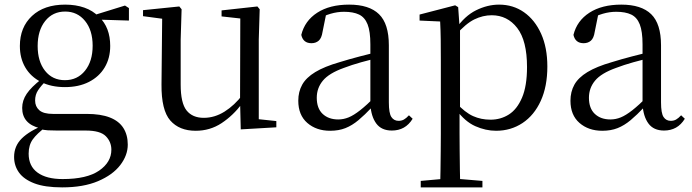

<svg xmlns="http://www.w3.org/2000/svg" viewBox="-20 -551 2994 831"><path d="M249 260Q174 260 128.5 242.5Q83 225 62 195.5Q41 166 41 128Q41 81 74.5 48Q108 15 174 -11L179 -2Q140 27 122 52Q104 77 104 114Q104 168 142.5 196Q181 224 251 224Q356 224 409 187.5Q462 151 462 97Q462 63 438 38.5Q414 14 351 14H228Q205 14 187 13Q169 12 153 7V4Q76 -15 76 -84Q76 -116 95.5 -145Q115 -174 160 -209V-218L183 -206Q157 -179 144.5 -160Q132 -141 132 -116Q132 -90 150 -74Q168 -58 209 -58H355Q416 -58 455.5 -42.5Q495 -27 514 3Q533 33 533 75Q533 121 500.5 163.5Q468 206 404.5 233Q341 260 249 260ZM261 -174Q201 -174 157 -196.5Q113 -219 89.5 -259Q66 -299 66 -352Q66 -433 118.5 -482Q171 -531 262 -531Q308 -531 345 -518Q382 -505 406 -480L409 -478Q457 -432 457 -352Q457 -299 433 -259Q409 -219 365 -196.5Q321 -174 261 -174ZM261 -204Q315 -204 348 -245Q381 -286 381 -353Q381 -420 348 -460.5Q315 -501 262 -501Q208 -501 175.5 -460Q143 -419 143 -352Q143 -285 175 -244.5Q207 -204 261 -204ZM376 -467V-484H382L521 -527L538 -516V-462Z M827 15Q756 15 717 -29.5Q678 -74 679 -186L682 -484L704 -467L599 -481V-507L756 -523L766 -511L762 -380V-185Q762 -105 787.5 -73Q813 -41 862 -41Q909 -41 952 -68Q995 -95 1031 -142L1054 -103H1028Q989 -51 939 -18Q889 15 827 15ZM1022 9 1019 -114V-116L1020 -471L939 -480V-506L1094 -523L1104 -511L1100 -380V-35L1176 -27V0Z M1409 15Q1349 15 1310 -19Q1271 -53 1271 -115Q1271 -154 1288 -184.5Q1305 -215 1344.5 -239Q1384 -263 1450 -282Q1492 -295 1538 -307Q1584 -319 1624 -328V-303Q1584 -293 1543 -281.5Q1502 -270 1468 -257Q1404 -234 1377.5 -202Q1351 -170 1351 -128Q1351 -82 1376.5 -58Q1402 -34 1444 -34Q1467 -34 1489 -43Q1511 -52 1539 -74Q1567 -96 1605 -134L1614 -87H1590Q1559 -54 1531.5 -31Q1504 -8 1475 3.5Q1446 15 1409 15ZM1676 14Q1631 14 1608.5 -16.5Q1586 -47 1583 -100V-103V-359Q1583 -415 1571 -445.5Q1559 -476 1534 -488Q1509 -500 1469 -500Q1440 -500 1411 -491.5Q1382 -483 1349 -465L1392 -492L1376 -413Q1372 -386 1359.5 -375Q1347 -364 1328 -364Q1292 -364 1284 -400Q1299 -461 1353 -496Q1407 -531 1491 -531Q1578 -531 1620.5 -489.5Q1663 -448 1663 -355V-108Q1663 -61 1674 -44.5Q1685 -28 1705 -28Q1718 -28 1728 -33.5Q1738 -39 1750 -52L1766 -37Q1750 -11 1727.5 1.5Q1705 14 1676 14Z M1801 260V232L1912 222H1949L2068 232V260ZM1885 260Q1886 226 1886.5 185.5Q1887 145 1887.5 103.5Q1888 62 1888 27V-287Q1888 -338 1887.5 -379.5Q1887 -421 1885 -458L1796 -462V-488L1950 -528L1963 -520L1969 -435L1971 -430V-79L1969 -69V27Q1969 61 1969.5 102.5Q1970 144 1970.5 185Q1971 226 1972 260ZM2127 15Q2082 15 2037 -5Q1992 -25 1954 -77H1941L1955 -105Q1993 -64 2027.5 -48.5Q2062 -33 2103 -33Q2147 -33 2182.5 -55.5Q2218 -78 2239.5 -128.5Q2261 -179 2261 -261Q2261 -375 2218.5 -430Q2176 -485 2108 -485Q2070 -485 2033 -467Q1996 -449 1951 -398L1941 -425H1952Q1991 -482 2040.5 -506.5Q2090 -531 2140 -531Q2201 -531 2248 -498Q2295 -465 2322 -405Q2349 -345 2349 -263Q2349 -177 2320.5 -114.5Q2292 -52 2241.5 -18.5Q2191 15 2127 15Z M2587 15Q2527 15 2488 -19Q2449 -53 2449 -115Q2449 -154 2466 -184.5Q2483 -215 2522.5 -239Q2562 -263 2628 -282Q2670 -295 2716 -307Q2762 -319 2802 -328V-303Q2762 -293 2721 -281.5Q2680 -270 2646 -257Q2582 -234 2555.5 -202Q2529 -170 2529 -128Q2529 -82 2554.5 -58Q2580 -34 2622 -34Q2645 -34 2667 -43Q2689 -52 2717 -74Q2745 -96 2783 -134L2792 -87H2768Q2737 -54 2709.5 -31Q2682 -8 2653 3.5Q2624 15 2587 15ZM2854 14Q2809 14 2786.5 -16.5Q2764 -47 2761 -100V-103V-359Q2761 -415 2749 -445.5Q2737 -476 2712 -488Q2687 -500 2647 -500Q2618 -500 2589 -491.5Q2560 -483 2527 -465L2570 -492L2554 -413Q2550 -386 2537.5 -375Q2525 -364 2506 -364Q2470 -364 2462 -400Q2477 -461 2531 -496Q2585 -531 2669 -531Q2756 -531 2798.5 -489.5Q2841 -448 2841 -355V-108Q2841 -61 2852 -44.5Q2863 -28 2883 -28Q2896 -28 2906 -33.5Q2916 -39 2928 -52L2944 -37Q2928 -11 2905.5 1.5Q2883 14 2854 14Z"/></svg>

Font: Noto Serif SC ExtraLight
Style: Regular
Weight: 400
Version: Version 2.002-H1;hotconv 1.1.0;makeotfexe 2.6.0